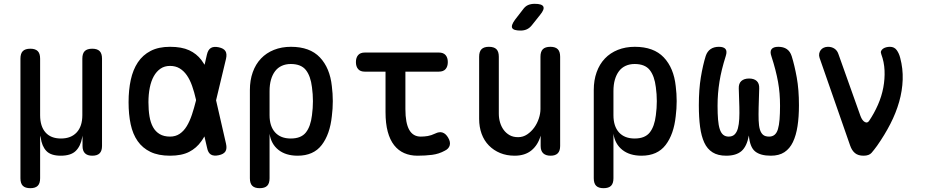

<svg xmlns="http://www.w3.org/2000/svg" viewBox="-20 -805 4840 1005"><path d="M139 180Q112 180 99.5 167.5Q87 155 87 128V-498Q87 -525 99.5 -537.5Q112 -550 139 -550Q165 -550 177.5 -537.5Q190 -525 190 -498V-202Q190 -144 218 -112Q246 -80 299 -80Q352 -80 381.5 -112Q411 -144 411 -202V-498Q411 -525 423.5 -537.5Q436 -550 463 -550Q489 -550 501.5 -537.5Q514 -525 514 -498V-41Q514 -15 501.5 -2.5Q489 10 463 10Q438 10 425 -2.5Q412 -15 412 -41V-95L410 -85Q402 -40 376.5 -15Q351 10 298 10Q246 10 222.5 -15Q199 -40 193 -85Q191 -95 190.5 -95Q190 -95 190 -85V128Q190 155 177.5 167.5Q165 180 139 180Z M1163 -53Q1169 -27 1160 -12.5Q1151 2 1125 7.5Q1099 13 1084 4Q1069 -5 1064 -31L1050 -91Q1042 -77 1034 -66Q1009 -30 970 -10Q931 10 870 10Q809 10 767.5 -10Q726 -30 700.5 -66.5Q675 -103 664 -154.5Q653 -206 653 -270Q653 -334 664.5 -387Q676 -440 701.5 -478.5Q727 -517 768.5 -538.5Q810 -560 870 -560Q931 -560 970 -542Q1009 -524 1034 -491Q1043 -479 1051 -466L1063 -519Q1069 -545 1084 -554Q1099 -563 1125 -557.5Q1151 -552 1160 -537.5Q1169 -523 1163 -497L1111 -280ZM1006 -283Q997 -323 985.5 -355.5Q974 -388 958 -411Q942 -434 920.5 -447Q899 -460 870 -460Q841 -460 820 -445.5Q799 -431 785 -406Q771 -381 764 -346Q757 -311 757 -270Q757 -229 762.5 -196Q768 -163 781 -139.5Q794 -116 816 -103Q838 -90 870 -90Q899 -90 920.5 -104.5Q942 -119 957.5 -144.5Q973 -170 984.5 -204.5Q996 -239 1006 -279Z M1339 180Q1313 180 1300.5 167.5Q1288 155 1288 128V-334Q1288 -385 1303 -427Q1318 -469 1346 -498.5Q1374 -528 1414 -544Q1454 -560 1503 -560Q1602 -560 1654.5 -504.5Q1707 -449 1717 -354Q1722 -315 1722 -275.5Q1722 -236 1717 -197Q1707 -102 1664 -46Q1621 10 1538 10Q1476 10 1437.5 -20.5Q1399 -51 1391 -105V128Q1391 155 1378.5 167.5Q1366 180 1339 180ZM1502 -80Q1556 -80 1581 -111.5Q1606 -143 1613 -202Q1618 -239 1618 -275.5Q1618 -312 1613 -348Q1606 -407 1581 -438.5Q1556 -470 1502 -470Q1476 -470 1455 -460.5Q1434 -451 1420 -432.5Q1406 -414 1398.5 -388Q1391 -362 1391 -328V-202Q1391 -144 1420 -112Q1449 -80 1502 -80Z M2277 -530Q2301 -530 2312.5 -516.5Q2324 -503 2324 -480Q2324 -457 2312.5 -443.5Q2301 -430 2277 -430H2102V-234Q2102 -161 2122 -125.5Q2142 -90 2182 -90Q2201 -90 2219 -93Q2237 -96 2258 -106Q2280 -117 2297 -111Q2314 -105 2326 -84Q2339 -62 2334 -44Q2329 -26 2308 -16Q2277 1 2241.5 5.5Q2206 10 2165 10Q2127 10 2096 -3.5Q2065 -17 2043 -45Q2021 -73 2009.5 -116Q1998 -159 1998 -218V-430H1889Q1866 -430 1854.5 -443.5Q1843 -457 1843 -480Q1843 -503 1854.5 -516.5Q1866 -530 1890 -530Z M2809 -234V-508Q2809 -535 2821.5 -547.5Q2834 -560 2861 -560Q2887 -560 2899.5 -547.5Q2912 -535 2912 -508V-41Q2912 -15 2899.5 -2.5Q2887 10 2862 10Q2837 10 2823.5 -2.5Q2810 -15 2810 -41V-95Q2796 -46 2762 -18Q2728 10 2674 10Q2632 10 2598 -4Q2564 -18 2539 -43.5Q2514 -69 2501 -104.5Q2488 -140 2488 -183V-508Q2488 -535 2500.5 -547.5Q2513 -560 2539 -560Q2566 -560 2578.5 -547.5Q2591 -535 2591 -508V-210Q2591 -186 2597.5 -164Q2604 -142 2616.5 -125Q2629 -108 2647.5 -97.5Q2666 -87 2692 -87Q2718 -87 2739.5 -101.5Q2761 -116 2776.5 -137.5Q2792 -159 2800.5 -185Q2809 -211 2809 -234ZM2764 -673Q2752 -658 2737.5 -651.5Q2723 -645 2705 -645Q2668 -645 2661 -658.5Q2654 -672 2676 -702L2717 -755Q2729 -772 2744 -778.5Q2759 -785 2779 -785Q2817 -785 2824 -770.5Q2831 -756 2807 -727Z M3139 180Q3113 180 3100.5 167.5Q3088 155 3088 128V-334Q3088 -385 3103 -427Q3118 -469 3146 -498.5Q3174 -528 3214 -544Q3254 -560 3303 -560Q3402 -560 3454.5 -504.5Q3507 -449 3517 -354Q3522 -315 3522 -275.5Q3522 -236 3517 -197Q3507 -102 3464 -46Q3421 10 3338 10Q3276 10 3237.5 -20.5Q3199 -51 3191 -105V128Q3191 155 3178.5 167.5Q3166 180 3139 180ZM3302 -80Q3356 -80 3381 -111.5Q3406 -143 3413 -202Q3418 -239 3418 -275.5Q3418 -312 3413 -348Q3406 -407 3381 -438.5Q3356 -470 3302 -470Q3276 -470 3255 -460.5Q3234 -451 3220 -432.5Q3206 -414 3198.5 -388Q3191 -362 3191 -328V-202Q3191 -144 3220 -112Q3249 -80 3302 -80Z M4054 -560Q4081 -560 4098.5 -548Q4116 -536 4124 -511Q4139 -463 4150.5 -399.5Q4162 -336 4162 -254Q4162 -193 4154.5 -144.5Q4147 -96 4130.5 -61.5Q4114 -27 4086 -8.5Q4058 10 4015 10Q3960 10 3932.5 -12.5Q3905 -35 3900 -96Q3889 -38 3861 -14Q3833 10 3781 10Q3738 10 3710 -7.5Q3682 -25 3666.5 -58.5Q3651 -92 3644.5 -141Q3638 -190 3638 -254Q3638 -337 3648.5 -400.5Q3659 -464 3674 -512Q3682 -536 3699.5 -548Q3717 -560 3743 -560Q3768 -560 3777.5 -548.5Q3787 -537 3779 -512Q3767 -474 3759 -441.5Q3751 -409 3746 -377.5Q3741 -346 3738.5 -315.5Q3736 -285 3736 -251Q3736 -210 3738.5 -179.5Q3741 -149 3747.5 -129Q3754 -109 3765.5 -99.5Q3777 -90 3794 -90Q3814 -90 3825.5 -101.5Q3837 -113 3842.5 -133.5Q3848 -154 3849.5 -182.5Q3851 -211 3850 -246L3847 -342Q3846 -368 3860.5 -381Q3875 -394 3901 -394Q3927 -394 3941 -381Q3955 -368 3954 -342L3951 -243Q3950 -204 3951 -175Q3952 -146 3957.5 -127.5Q3963 -109 3974 -99.5Q3985 -90 4006 -90Q4023 -90 4034.5 -99.5Q4046 -109 4052 -129Q4058 -149 4060.5 -179.5Q4063 -210 4063 -251Q4063 -285 4060.5 -315.5Q4058 -346 4052.5 -376.5Q4047 -407 4038.5 -440Q4030 -473 4018 -510Q4009 -535 4018.5 -547.5Q4028 -560 4054 -560Z M4430 -43 4270 -502Q4266 -514 4268 -524.5Q4270 -535 4276 -543Q4282 -551 4292 -555.5Q4302 -560 4314 -560Q4334 -560 4348.5 -550Q4363 -540 4369 -521L4484 -198Q4493 -174 4506.5 -166.5Q4520 -159 4529 -172Q4556 -212 4575.5 -256.5Q4595 -301 4603.5 -346.5Q4612 -392 4610 -436.5Q4608 -481 4593 -521Q4589 -531 4592 -538Q4595 -545 4602 -550Q4609 -555 4618.5 -557.5Q4628 -560 4638 -560Q4661 -560 4673.5 -543Q4686 -526 4692 -502Q4707 -446 4705 -388Q4703 -330 4686.5 -272Q4670 -214 4640.5 -156.5Q4611 -99 4571 -42Q4555 -20 4542 -5Q4529 10 4500 10Q4472 10 4455.5 -3.5Q4439 -17 4430 -43Z"/></svg>

Font: Maple Mono NL Medium
Style: Regular
Weight: 500
Monospace: yes
Designer: subframe7536
Version: Version 7.000